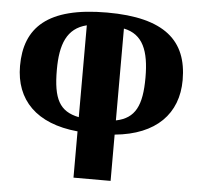

<svg xmlns="http://www.w3.org/2000/svg" viewBox="-52 -781 864 835"><g transform="rotate(5 380.0 -364.0)"><path d="M299 0H461V-202C641 -219 735 -317 735 -464C735 -635 635 -728 382 -728C122 -728 25 -631 25 -464C25 -316 118 -219 299 -202ZM299 -264C214 -281 186 -334 186 -461C186 -572 213 -644 299 -665ZM461 -264V-665C545 -648 573 -577 573 -461C573 -339 545 -281 461 -264Z"/></g></svg>

Font: Noto Serif Georgian Condensed Black
Style: Regular
Weight: 900
Width: 3
Designer: Monotype Design Team, Akaki Razmadze
Foundry: Google LLC
Version: Version 2.003